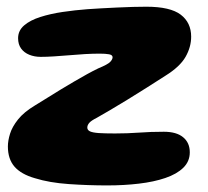

<svg xmlns="http://www.w3.org/2000/svg" viewBox="-20 -529 621 572"><path d="M299 23.4Q242.8 23.4 184.9 19.4Q127.1 15.4 83.9 1.9Q43.1 -9.8 23.3 -32.4Q3.5 -55.1 3.5 -92.8Q3.5 -109.9 9.9 -130.5Q16.2 -151.1 33.7 -173.1Q51.1 -195 84.2 -214.9Q101 -225.1 120.2 -237.1Q139.5 -249.1 160.1 -261.8Q180.8 -274.4 200.9 -286.1Q221.1 -297.9 239.5 -308.1Q257.9 -318.2 272.5 -325.2Q301.6 -337.2 308.5 -344.8Q315.4 -352.2 315.4 -358.4Q315.4 -365.4 304.8 -367.3Q294.2 -369.2 277.1 -369.2Q256.9 -369.2 233.6 -367.9Q210.2 -366.5 186.4 -364.4Q162.6 -362.4 140.7 -361Q118.8 -359.6 101.5 -359.6Q82.5 -359.6 67.2 -365.9Q51.9 -372.1 42.9 -384.4Q33.9 -396.8 33.9 -415.1Q33.9 -437.9 52 -453.4Q70.1 -468.9 100.2 -478.4Q130.2 -488 166.8 -493.4Q203.4 -498.8 240.6 -501.6Q258.9 -503.1 281.8 -504.2Q304.6 -505.4 329 -506.6Q353.4 -507.8 376 -508.4Q398.6 -509 416.1 -509Q487.2 -509 518.4 -485.3Q549.5 -461.6 549.5 -419.8Q549.5 -389 532.8 -359.6Q516 -330.2 472.8 -303.4Q447.2 -287 418 -268.4Q388.8 -249.9 360.1 -232.3Q331.5 -214.8 307.4 -200.6Q283.4 -186.4 268.1 -177.9Q251.6 -169.6 245.9 -162.9Q240.1 -156.2 240.1 -148.9Q240.1 -141.4 248.2 -137.6Q256.2 -133.9 274.2 -132.6Q292.2 -131.4 322.6 -131.4Q359.4 -131.4 394.1 -133.9Q428.8 -136.5 468.1 -136.5Q505.9 -136.5 525.6 -120.1Q545.4 -103.8 545.4 -75.2Q545.4 -48 525.9 -29.1Q506.5 -10.2 472.4 1.3Q438.4 12.9 393.9 18.1Q349.5 23.4 299 23.4Z"/></svg>

Font: Gluten Thin
Style: Regular
Weight: 100
Designer: Tyler Finck
Foundry: Etcetera Type Company
Version: Version 1.300